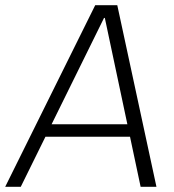

<svg xmlns="http://www.w3.org/2000/svg" viewBox="-49 -720 670 740"><path d="M318 -700H403L554 0H493L355 -651H352L31 0H-29ZM120 -241H471L465 -193H113Z"/></svg>

Font: Pathway Extreme 8pt Thin 12pt Thin
Style: Italic
Weight: 250
Italic angle: -8°
Version: Version 1.001;gftools[0.9.26]